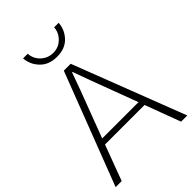

<svg xmlns="http://www.w3.org/2000/svg" viewBox="-268 -1031 1136 1136"><g transform="rotate(-45 300.5 -463.0)"><path d="M148.4 -259.8H452.1L343.8 -548.8Q312.5 -633.8 302.7 -662.1H298.8Q294.9 -651.4 257.8 -548.8ZM1 0 271.5 -704.1H329.1L600.6 0H548.8L465.8 -222.7H134.8L51.8 0ZM152.3 -925.8H191.4Q193.4 -882.8 225.6 -852.5Q257.8 -822.3 301.8 -822.3Q347.7 -822.3 378.9 -853.5Q410.2 -884.8 412.1 -925.8H450.2Q446.3 -870.1 407.7 -830.1Q369.1 -790 301.8 -790Q234.4 -790 195.3 -830.6Q156.2 -871.1 152.3 -925.8Z"/></g></svg>

Font: Gothic A1 ExtraLight
Style: Regular
Weight: 275
Designer: HanYang I&C Co.,Ltd.
Foundry: HanYang I&C Co.,Ltd.
Version: Version 2.50